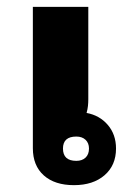

<svg xmlns="http://www.w3.org/2000/svg" viewBox="-20 -532 377 561"><path d="M196 9Q140 9 108 -19.5Q76 -48 76 -99V-512H238V-242Q238 -232 237 -222.5Q236 -213 233 -202Q271 -195 295 -167Q319 -139 319 -98Q319 -49 285.5 -20Q252 9 196 9ZM203 -62Q220 -62 230 -71.5Q240 -81 240 -98Q240 -114 230 -123.5Q220 -133 203 -133Q164 -133 164 -98Q164 -62 203 -62Z"/></svg>

Font: Noto Sans Thai Looped UI ExtraBold
Style: Regular
Weight: 800
Designer: Cadson Demak Team
Foundry: Cadson Demak Co., Ltd.
Version: Version 1.000